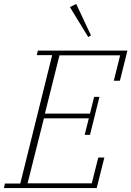

<svg xmlns="http://www.w3.org/2000/svg" viewBox="-27 -955 667 975"><path d="M-2 -23H76L238 -675H160L165 -698H620L582 -545H551L583 -674H275L201 -378H430L451 -463H478L430 -270H403L424 -354H196L113 -24H439L472 -155H503L464 0H-7ZM328 -919 360 -935 435 -775 421 -767Z"/></svg>

Font: IBM Plex Serif ExtLt
Style: Italic
Weight: 200
Italic angle: -14°
Designer: Mike Abbink, Paul van der Laan, Pieter van Rosmalen
Foundry: Bold Monday
Version: Version 3.001